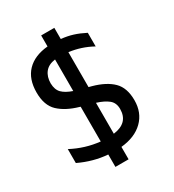

<svg xmlns="http://www.w3.org/2000/svg" viewBox="-202 -874 987 1086"><g transform="rotate(-30 291.5 -331.0)"><path d="M315 15V96H229V15Q136 8 46 -35V-126Q133 -80 229 -70V-297L223 -299Q143 -322 98 -364.5Q53 -407 53 -491Q53 -579 101 -628.5Q149 -678 237 -686V-758H323V-685Q364 -681 399 -670Q434 -659 473 -639V-550Q402 -589 323 -599V-371L342 -366Q425 -343 468 -300.5Q511 -258 511 -177Q511 -96 459 -45Q407 6 315 15ZM237 -395V-601Q192 -595 170 -567Q148 -539 148 -496Q149 -454 171 -432Q193 -410 237 -395ZM315 -273V-71Q416 -84 416 -175Q416 -215 389.5 -236.5Q363 -258 315 -273Z"/></g></svg>

Font: Biryani
Style: Regular
Weight: 400
Designer: Dan Reynolds and Mathieu Reguer
Foundry: Dan Reynolds and Mathieu Reguer
Version: Version 1.004; ttfautohint (v1.1) -l 5 -r 5 -G 72 -x 0 -D la